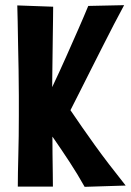

<svg xmlns="http://www.w3.org/2000/svg" viewBox="-20 -725 507 744"><path d="M308 -1Q280 -51 249.5 -97.5Q219 -144 188.5 -188Q158 -232 127 -273Q155 -330 183 -389Q211 -448 236.5 -505.5Q262 -563 284 -613Q306 -663 322 -702L461 -705Q443 -672 421.5 -630.5Q400 -589 377 -543.5Q354 -498 331.5 -453.5Q309 -409 289 -369Q269 -329 253 -298Q276 -264 299 -231Q322 -198 347.5 -162.5Q373 -127 402.5 -88.5Q432 -50 467 -6ZM49 -2Q49 -25 49.5 -56Q50 -87 51 -123Q52 -159 52.5 -198Q53 -237 53 -276.5Q53 -316 53 -354Q53 -403 52 -455Q51 -507 50 -555.5Q49 -604 48.5 -643Q48 -682 47 -704L186 -699Q186 -681 185.5 -649.5Q185 -618 184.5 -579.5Q184 -541 183.5 -500Q183 -459 182.5 -421Q182 -383 182 -353Q182 -328 182.5 -291Q183 -254 183 -211.5Q183 -169 183.5 -128.5Q184 -88 184.5 -54.5Q185 -21 185 -2Z"/></svg>

Font: Truculenta ExtraBold
Style: Regular
Weight: 800
Version: Version 1.002